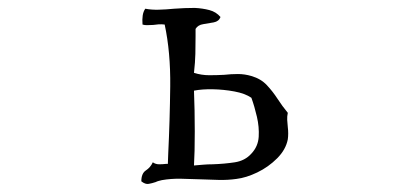

<svg xmlns="http://www.w3.org/2000/svg" viewBox="-20 -504 1040 485"><path d="M707 -152Q702 -126 680 -104Q658 -82 630 -68.5Q602 -55 577 -52Q556 -49 533 -49.5Q510 -50 487 -51Q462 -52 437 -52.5Q412 -53 389 -49Q385 -48 381 -47Q377 -46 373 -44Q364 -41 355.5 -39.5Q347 -38 337 -46Q337 -66 348.5 -73.5Q360 -81 366 -94Q373 -89 382 -89Q391 -89 399 -90Q402 -90 404 -90Q404 -97 404.5 -103.5Q405 -110 405 -117Q409 -199 410 -285.5Q411 -372 396 -442Q388 -443 380.5 -442.5Q373 -442 367 -441Q360 -441 353 -440.5Q346 -440 340 -442Q339 -455 340.5 -465Q342 -475 347 -482Q362 -479 381 -479.5Q400 -480 420 -482Q433 -483 446 -483.5Q459 -484 472 -484Q492 -483 509 -478.5Q526 -474 537 -461Q533 -450 520 -447.5Q507 -445 493.5 -443Q480 -441 474 -431Q474 -426 474 -421.5Q474 -417 474 -413Q474 -389 473.5 -368Q473 -347 470 -320Q489 -314 508.5 -314Q528 -314 546 -315Q564 -317 581 -317Q598 -317 615 -312Q639 -305 654 -289Q669 -273 681 -254.5Q693 -236 707 -219Q705 -210 705.5 -201Q706 -192 707 -183Q708 -175 708 -167Q708 -159 707 -152ZM615 -116Q632 -134 633.5 -158.5Q635 -183 629 -209Q623 -235 615 -257Q599 -268 572 -273Q545 -278 517.5 -278.5Q490 -279 470 -275Q472 -226 472 -172Q472 -118 470 -86Q482 -87 493.5 -88Q505 -89 517 -89Q547 -90 573 -94Q599 -98 615 -116Z"/></svg>

Font: Yuji Syuku
Style: Regular
Weight: 400
Designer: Kataoka Yuji
Foundry: Kinuta Font Factory
Version: Version 3.002